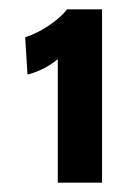

<svg xmlns="http://www.w3.org/2000/svg" viewBox="-20 -778 289 412"><path d="M104 -386V-651Q88 -638 71.5 -630Q55 -622 39 -618L34 -698Q59 -706 84.5 -723Q110 -740 124 -758H199V-386Z"/></svg>

Font: Cabin VF Beta
Style: Regular
Weight: 400
Designer: Pablo Impallari
Foundry: Pablo Impallari. http://www.impallari.com Igino Marini. http://www.ikern.com
Version: Version 2.200